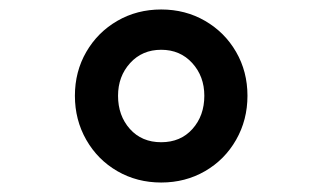

<svg xmlns="http://www.w3.org/2000/svg" viewBox="-20 -730 680 405"><path d="M138 -528Q138 -579 162 -620.5Q186 -662 227.5 -686Q269 -710 320 -710Q371 -710 412.5 -686Q454 -662 478 -620.5Q502 -579 502 -528Q502 -477 478 -435Q454 -393 412.5 -369Q371 -345 320 -345Q269 -345 227.5 -369Q186 -393 162 -435Q138 -477 138 -528ZM320 -430Q361 -430 386 -458Q411 -486 411 -528Q411 -569 385.5 -597Q360 -625 320 -625Q280 -625 254.5 -597Q229 -569 229 -528Q229 -486 254 -458Q279 -430 320 -430Z"/></svg>

Font: Writer SemiBold
Style: Regular
Weight: 600
Monospace: yes
Designer: Mike Abbink, Paul van der Laan, Pieter van Rosmalen
Foundry: Bold Monday
Version: Version 2.001 2020